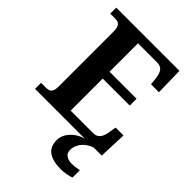

<svg xmlns="http://www.w3.org/2000/svg" viewBox="-270 -833 1193 1193"><g transform="rotate(45 326.5 -237.0)"><path d="M279.8 -61H480Q495.1 -61 505.9 -66.7Q516.6 -72.3 524.4 -82.5Q532.2 -92.8 536.9 -106.7Q541.5 -120.6 543.9 -137.2L551.8 -184.1H621.1L613.8 0H27.8V-53.2H69.8Q80.6 -53.2 89.8 -55.2Q99.1 -57.1 106.2 -63.2Q113.3 -69.3 117.2 -81.3Q121.1 -93.3 121.1 -112.8V-596.2Q121.1 -617.7 117.2 -630.4Q113.3 -643.1 106.4 -649.9Q99.6 -656.7 90.3 -658.9Q81.1 -661.1 69.8 -661.1H27.8V-713.9H583L586.9 -529.8H517.1L512.2 -577.1Q508.3 -613.8 493.7 -633.3Q479 -652.8 448.2 -652.8H279.8V-402.8H517.1V-342.8H279.8ZM347.7 129.9Q347.7 106.4 357.4 85.4Q367.2 64.5 383.8 47.1Q400.4 29.8 421.6 17.6Q442.9 5.4 465.8 0H543Q527.3 4.9 510.7 14.6Q494.1 24.4 480.7 38.8Q467.3 53.2 458.5 72.3Q449.7 91.3 449.7 115.2Q449.7 128.9 454.8 138.9Q460 148.9 469.2 155.3Q478.5 161.6 491.2 164.8Q503.9 168 519 168Q532.2 168 547.9 166Q563.5 164.1 582 160.2V224.1Q574.2 228 562.7 231Q551.3 233.9 539.3 235.8Q527.3 237.8 515.9 239Q504.4 240.2 496.6 240.2Q423.8 240.2 385.7 213.9Q347.7 187.5 347.7 129.9Z"/></g></svg>

Font: Droid Serif
Style: Bold
Weight: 700
Designer: Monotype Design team
Foundry: Monotype Imaging Inc.
Version: Version 1.03